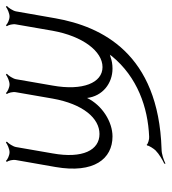

<svg xmlns="http://www.w3.org/2000/svg" viewBox="14 -394 567 634"><g transform="rotate(-90 297.0 -77.5)"><path d="M79 -338C83 -333 87 -318 85 -308L62 -177C40 -50 89 11 163 11C211 11 266 -23 290 -73C296 -22 338 11 387 11C401 11 413 9 427 4C429 4 431 3 433 2C432 4 429 7 428 9C359 93 259 128 162 132C155 133 137 128 136 124L133 125C134 130 122 148 117 153C105 165 84 177 73 182V186C85 180 105 173 121 173C437 163 526 -25 553 -177L576 -308C578 -318 588 -333 594 -338L591 -341C585 -336 569 -329 559 -329C548 -329 534 -336 530 -341L527 -338C531 -333 535 -318 533 -308L512 -187C494 -87 444 -22 392 -22C340 -22 313 -87 331 -187L352 -308C354 -318 364 -333 370 -338L367 -341C361 -336 345 -329 335 -329C324 -329 310 -336 306 -341L303 -338C307 -333 311 -318 309 -308L288 -187C270 -86 223 -32 171 -32C118 -32 89 -87 107 -187L128 -308C130 -318 140 -333 146 -338L143 -341C137 -336 121 -329 111 -329C100 -329 86 -336 82 -341Z"/></g></svg>

Font: Armata Saber
Style: RgIta
Weight: 400
Designer: Jasper
Foundry: Cannot Into Space Fonts
Version: Version 0.970